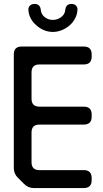

<svg xmlns="http://www.w3.org/2000/svg" viewBox="-20 -947 525 974"><path d="M102 -14Q123 7 151 7H405Q445 7 445 -33V-44Q445 -84 405 -84H180Q140 -84 140 -124V-275Q140 -315 180 -315H405Q445 -315 445 -355V-366Q445 -406 405 -406H180Q140 -406 140 -446V-580Q140 -620 180 -620H405Q445 -620 445 -660V-671Q445 -711 405 -711H90Q50 -711 50 -671V-95Q50 -66 70 -46ZM124 -901Q124 -877 135 -855.5Q146 -834 164 -819Q181 -803 203 -794Q225 -785 248 -785Q271 -785 293.5 -794Q316 -803 334 -819Q351 -834 362 -855.5Q373 -877 373 -901Q373 -911 365 -919Q357 -927 342 -927Q314 -927 311 -896Q309 -874 290 -860Q271 -846 248 -846Q225 -846 207 -860Q189 -874 187 -896Q184 -927 156 -927Q141 -927 132.5 -919Q124 -911 124 -901Z"/></svg>

Font: WDXL Lubrifont SC
Style: Regular
Weight: 400
Designer: [WDXL Lubrifont] Copyright 2020-2022 (c) NightFurySL2001, Skr-ZERO; [ZCOOL QingKe HuangYou] Copyright 2018-2022 (c) The 
Version: Version 2.001;hotconv 1.1.1;makeotfexe 2.6.0